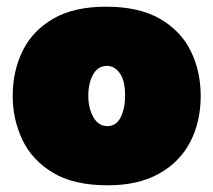

<svg xmlns="http://www.w3.org/2000/svg" viewBox="-20 -538 638 574"><path d="M302 16Q201 16 138.5 -21.5Q76 -59 47 -120Q18 -181 18 -251Q18 -326 48 -386.5Q78 -447 139.8 -482.5Q201.5 -518 297 -518Q395 -518 457.5 -482.2Q520 -446.5 550 -386Q580 -325.5 580 -251Q580 -174 548.8 -113.8Q517.5 -53.5 455.5 -18.8Q393.5 16 302 16ZM301 -161Q328 -161 341 -188Q354 -215 354 -251Q354 -297 338.2 -319Q322.5 -341 300 -341Q273 -341 258.5 -315.5Q244 -290 244 -251Q244 -215 259 -188Q274 -161 301 -161Z"/></svg>

Font: Commissioner Black
Style: Regular
Weight: 900
Designer: Kostas Bartsokas
Foundry: Kostas Bartsokas
Version: Version 1.000; ttfautohint (v1.8.3)